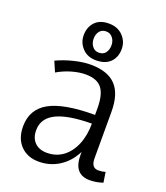

<svg xmlns="http://www.w3.org/2000/svg" viewBox="-152 -938 916 1057"><g transform="rotate(20 306.0 -409.5)"><path d="M199 14Q132 14 92 -27.5Q52 -69 52 -139Q52 -240 136.5 -287Q221 -334 403 -334V-372Q403 -454 374 -490Q345 -526 279 -526Q242 -526 198.5 -513.5Q155 -501 116 -478L90 -538Q137 -560 190 -573Q243 -586 286 -586Q386 -586 434 -536Q482 -486 482 -382V-108Q482 -53 524 -53Q546 -53 565 -59L574 1Q535 14 498 14Q403 14 403 -99V-117Q371 -54 317.5 -20Q264 14 199 14ZM224 -47Q278 -47 318 -76.5Q358 -106 380.5 -159.5Q403 -213 403 -283Q263 -282 195 -248Q127 -214 127 -144Q127 -99 153 -73Q179 -47 224 -47ZM304 -618Q254 -618 224 -650Q194 -682 194 -725Q194 -772 222 -802.5Q250 -833 304 -833Q355 -833 386 -801Q417 -769 417 -725Q417 -677 388 -647.5Q359 -618 304 -618ZM304 -663Q331 -663 344 -681Q357 -699 357 -725Q357 -750 342.5 -768.5Q328 -787 304 -787Q279 -787 265.5 -769.5Q252 -752 252 -725Q252 -701 266 -682Q280 -663 304 -663Z"/></g></svg>

Font: Fauna One
Style: Regular
Weight: 400
Designer: Eduardo Rodriguez Tunni
Foundry: Eduardo Rodriguez Tunni
Version: Version 2.001; ttfautohint (v1.8.4.7-5d5b);gftools[0.9.23]